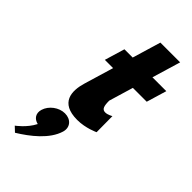

<svg xmlns="http://www.w3.org/2000/svg" viewBox="-316 -785 1216 1216"><g transform="rotate(45 292.5 -176.5)"><path d="M283.9 -513H209.9L169.5 -378H243.5L184.6 -181C157.4 -90 160 15 315 15C390.1 15 456.6 -17 456.6 -17L455.4 -160C455.4 -160 429.6 -144 406.6 -144C378.6 -144 371.8 -167 371.8 -215L420.5 -378H544.6L585 -513H460.9L518 -704H341ZM230.5 40C177.7 40 124.5 80 109.6 130C97.6 170 117.4 201 156.5 210C123.9 275 60.7 320 60.7 320L93.5 351C178.3 299 275.8 223 303.7 130C318.6 80 285.5 40 230.5 40Z"/></g></svg>

Font: Hussar
Style: BdSuprExtOblThree
Weight: 700
Foundry: Cannot Into Space Fonts
Version: Version 2.00